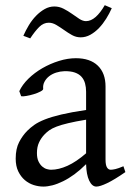

<svg xmlns="http://www.w3.org/2000/svg" viewBox="-20 -688 499 723"><path d="M171.9 -48.8Q201.2 -48.8 234.1 -63.7Q267.1 -78.6 304.2 -110.8V-237.3Q263.2 -230.5 236.6 -224.1Q210 -217.8 192.9 -211.2Q175.8 -204.6 165.5 -197.3Q155.3 -189.9 147.5 -181.6Q134.8 -168.5 127 -151.6Q119.1 -134.8 119.1 -111.8Q119.1 -92.3 125 -80.1Q130.9 -67.9 139.2 -60.8Q147.5 -53.7 156.5 -51.3Q165.5 -48.8 171.9 -48.8ZM452.1 -40Q410.6 -11.2 383.5 1.7Q356.4 14.6 342.8 14.6Q326.7 14.6 315.9 -7.8Q305.2 -30.3 304.2 -69.8Q282.2 -47.9 260.3 -31.7Q238.3 -15.6 217.3 -5.4Q196.3 4.9 177.5 9.8Q158.7 14.6 143.1 14.6Q125.5 14.6 106.9 8.8Q88.4 2.9 73.5 -9.8Q58.6 -22.5 48.8 -42.5Q39.1 -62.5 39.1 -90.8Q39.1 -127.9 52 -152.8Q64.9 -177.7 83 -195.8Q94.7 -207.5 109.6 -218Q124.5 -228.5 149.2 -238.3Q173.8 -248 210.9 -256.8Q248 -265.6 304.2 -273.9V-342.8Q304.2 -359.4 300.3 -373.8Q296.4 -388.2 287.1 -398.7Q277.8 -409.2 262 -414.8Q246.1 -420.4 222.2 -419.9Q206.5 -419.4 191.4 -414.6Q176.3 -409.7 165 -400.9Q153.8 -392.1 147.5 -380.1Q141.1 -368.2 142.6 -353.5Q143.1 -349.1 132.6 -343.5Q122.1 -337.9 107.7 -333.5Q93.3 -329.1 79.3 -326.7Q65.4 -324.2 59.6 -325.7L52.7 -344.7Q64 -369.1 86.9 -391.6Q109.9 -414.1 139.4 -431.2Q168.9 -448.2 201.9 -458.5Q234.9 -468.8 265.6 -468.8Q319.3 -468.8 348.4 -440.7Q377.4 -412.6 377.4 -362.3V-86.9Q377.4 -66.4 382.8 -57.6Q388.2 -48.8 397 -48.8Q403.8 -48.8 414.6 -51.3Q425.3 -53.7 444.8 -62ZM400.9 -657.2Q392.1 -637.2 379.9 -617.7Q367.7 -598.1 352.8 -582.5Q337.9 -566.9 320.3 -557.1Q302.7 -547.4 283.7 -547.4Q266.6 -547.4 251.2 -555.9Q235.8 -564.5 221.2 -575Q206.5 -585.4 192.1 -594Q177.7 -602.5 163.6 -602.5Q144 -602.5 127.9 -586.7Q111.8 -570.8 93.8 -543.5L67.9 -553.2Q76.7 -573.2 88.6 -593Q100.6 -612.8 115.7 -628.4Q130.9 -644 148.2 -653.8Q165.5 -663.6 184.6 -663.6Q203.1 -663.6 219.7 -655Q236.3 -646.5 251 -636Q265.6 -625.5 278.8 -616.9Q292 -608.4 303.7 -608.4Q322.3 -608.4 340.1 -624Q357.9 -639.6 374.5 -668.5Z"/></svg>

Font: Gentium Kaktovik
Style: Regular
Weight: 400
Designer: J. Victor Gaultney and Annie Olsen
Foundry: SIL International
Version: Version 1.102; 2013; Maintenance release